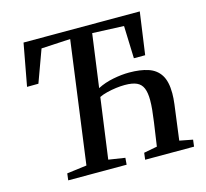

<svg xmlns="http://www.w3.org/2000/svg" viewBox="-106 -865 1060 986"><g transform="rotate(-15 424.0 -371.5)"><path d="M138.5 0 143 -36 248.5 -49.5 336 -698.5 181.5 -690 119 -519 58.5 -518.5 100 -743H718L686.5 -518.5H626.5L620.5 -691.5L453 -698.5L414.5 -416.5Q452 -436 497.8 -445Q543.5 -454 583 -454Q642.5 -454 684.2 -440.2Q726 -426.5 748.2 -391.8Q770.5 -357 770.5 -294Q770.5 -281 769.5 -266.5Q768.5 -252 766.5 -236.5L742 -49.5L812 -36L807.5 0H547.5L552 -36L623 -49.5L641 -174Q646 -209.5 648.8 -238Q651.5 -266.5 651.5 -289.5Q651.5 -329 641.5 -353Q631.5 -377 608.5 -387.5Q585.5 -398 545 -398Q524 -398 498.8 -394.8Q473.5 -391.5 449.5 -385.5Q425.5 -379.5 408.5 -371L364.5 -49.5L452 -36L449 0Z"/></g></svg>

Font: Merriweather 48pt Medium
Style: Italic
Weight: 500
Italic angle: -7.8°
Version: Version 2.101